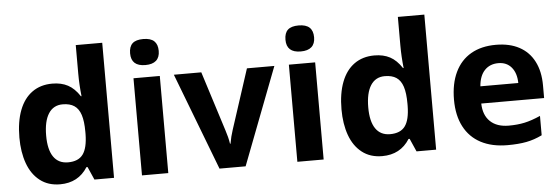

<svg xmlns="http://www.w3.org/2000/svg" viewBox="-49 -914 3135 1076"><g transform="rotate(-5 1518.0 -375.5)"><path d="M44.9 -270.5Q44.9 -360.4 69.6 -424.6Q94.2 -488.8 141.4 -522.5Q188.5 -556.2 254.4 -556.2Q305.2 -556.2 342 -536.6Q378.9 -517.1 408.7 -471.7H412.1Q404.8 -536.1 404.8 -599.1V-759.8H553.7V0H443.4L411.1 -73.2H404.8Q352.5 9.8 250 9.8Q182.6 9.8 136.5 -26.4Q90.3 -62.5 67.6 -125.7Q44.9 -189 44.9 -270.5ZM416 -258.3V-271.5Q416 -330.6 404.3 -366.5Q392.6 -402.3 367.7 -418.9Q342.8 -435.5 302.7 -435.5Q250.5 -435.5 222.9 -392.6Q195.3 -349.6 195.3 -268.6Q195.3 -189.9 223.1 -149.4Q251 -108.9 304.7 -108.9Q362.8 -108.9 388.9 -144.3Q415 -179.7 416 -258.3Z M858.9 0H710.9V-546.4H858.9ZM704.1 -687Q704.1 -724.6 723.4 -742.7Q742.7 -760.7 784.2 -760.7Q825.7 -760.7 845.5 -742.2Q865.2 -723.6 865.2 -687Q865.2 -650.9 844.7 -632.6Q824.2 -614.3 784.2 -614.3Q704.1 -614.3 704.1 -687Z M938 -546.4H1092.3L1199.2 -209.5Q1204.6 -193.4 1210 -172.4Q1215.3 -151.4 1217.8 -133.8H1220.7Q1227.5 -173.8 1239.3 -209L1349.1 -546.4H1503.4L1293.9 0H1147Z M1732.9 0H1585V-546.4H1732.9ZM1578.1 -687Q1578.1 -724.6 1597.4 -742.7Q1616.7 -760.7 1658.2 -760.7Q1699.7 -760.7 1719.5 -742.2Q1739.3 -723.6 1739.3 -687Q1739.3 -650.9 1718.8 -632.6Q1698.2 -614.3 1658.2 -614.3Q1578.1 -614.3 1578.1 -687Z M1856.9 -270.5Q1856.9 -360.4 1881.6 -424.6Q1906.2 -488.8 1953.4 -522.5Q2000.5 -556.2 2066.4 -556.2Q2117.2 -556.2 2154.1 -536.6Q2190.9 -517.1 2220.7 -471.7H2224.1Q2216.8 -536.1 2216.8 -599.1V-759.8H2365.7V0H2255.4L2223.1 -73.2H2216.8Q2164.6 9.8 2062 9.8Q1994.6 9.8 1948.5 -26.4Q1902.3 -62.5 1879.6 -125.7Q1856.9 -189 1856.9 -270.5ZM2228 -258.3V-271.5Q2228 -330.6 2216.3 -366.5Q2204.6 -402.3 2179.7 -418.9Q2154.8 -435.5 2114.7 -435.5Q2062.5 -435.5 2034.9 -392.6Q2007.3 -349.6 2007.3 -268.6Q2007.3 -189.9 2035.2 -149.4Q2063 -108.9 2116.7 -108.9Q2174.8 -108.9 2200.9 -144.3Q2227.1 -179.7 2228 -258.3Z M2489.7 -269.5Q2489.7 -359.9 2520.5 -424.3Q2551.3 -488.8 2609.6 -522.5Q2668 -556.2 2750 -556.2Q2826.7 -556.2 2881.3 -526.9Q2936 -497.6 2964.8 -441.4Q2993.7 -385.3 2993.7 -306.2V-235.4H2640.1Q2641.6 -169.9 2679 -134.3Q2716.3 -98.6 2783.2 -98.6Q2832.5 -98.6 2872.3 -107.2Q2912.1 -115.7 2961.9 -137.7V-28.8Q2918 -7.3 2873.3 1.2Q2828.6 9.8 2767.1 9.8Q2679.7 9.8 2617.4 -22.9Q2555.2 -55.7 2522.5 -118.4Q2489.7 -181.2 2489.7 -269.5ZM2754.9 -452.6Q2707.5 -452.6 2678 -421.9Q2648.4 -391.1 2643.6 -332H2856.9Q2856 -387.7 2828.9 -420.2Q2801.8 -452.6 2754.9 -452.6Z"/></g></svg>

Font: Viking Open Sans
Style: Bold
Weight: 700
Foundry: Ascender Corporation
Version: Version 2.001